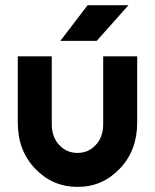

<svg xmlns="http://www.w3.org/2000/svg" viewBox="-20 -721 607 753"><path d="M216.7 -560.7H359.3L484 -700.7H323.7ZM49.7 -500V-240Q49.7 -131 117.7 -59.7Q186 12 284.3 12Q381.7 12 450 -59.7Q518 -131 518 -240V-500H384.7V-234.7Q384.7 -183.7 355.7 -152.7Q327 -121.3 284.3 -121.3Q240.7 -121.3 212 -152.7Q183 -183.7 183 -234.7V-500Z"/></svg>

Font: Unageo Variable
Style: Regular
Weight: 300
Designer: Richard Sepsi
Foundry: Richard Sepsi
Version: Version 2.200